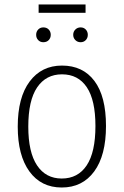

<svg xmlns="http://www.w3.org/2000/svg" viewBox="-20 -824 551 855"><path d="M452 -263Q452 -132 399.5 -60.5Q347 11 255 11Q163 11 111 -60.5Q59 -132 59 -260Q59 -390 112 -461Q165 -532 256 -532Q349 -532 400.5 -463.5Q452 -395 452 -263ZM106 -260Q106 -146 145 -87.5Q184 -29 255 -29Q327 -29 366 -87.5Q405 -146 405 -263Q405 -378 366.5 -435.5Q328 -493 256 -493Q185 -493 145.5 -435Q106 -377 106 -260ZM206 -669Q206 -655 197 -645.5Q188 -636 173 -636Q159 -636 150 -645.5Q141 -655 141 -669Q141 -683 150 -692.5Q159 -702 173 -702Q188 -702 197 -692.5Q206 -683 206 -669ZM371 -669Q371 -655 362 -645.5Q353 -636 339 -636Q325 -636 315.5 -645.5Q306 -655 306 -669Q306 -683 315.5 -692.5Q325 -702 339 -702Q353 -702 362 -692.5Q371 -683 371 -669ZM361 -767H152V-804H361Z"/></svg>

Font: Fira Sans Condensed ExtraLight
Style: Regular
Weight: 275
Width: 3
Designer: Carrois Corporate & Edenspiekermann AG
Foundry: Carrois Corporate GbR & Edenspiekermann AG
Version: Version 4.203